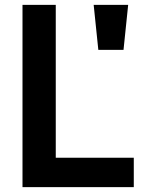

<svg xmlns="http://www.w3.org/2000/svg" viewBox="-20 -765 671 785"><path d="M72 0H527V-120H208V-745H72ZM382 -561H485L504 -745H363Z"/></svg>

Font: Plus Jakarta Sans
Style: Bold
Weight: 700
Designer: Gumpita Rahayu
Foundry: Tokotype
Version: Version 2.004; ttfautohint (v1.8.3)